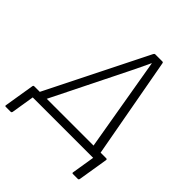

<svg xmlns="http://www.w3.org/2000/svg" viewBox="-264 -793 1074 1074"><g transform="rotate(45 273.0 -255.5)"><path d="M559 -50Q567 -50 566 -42L537 136Q535 144 529 144H490Q482 144 484 136L506 0H28L6 136Q4 144 -2 144H-41Q-49 144 -47 136L-18 -42Q-17 -50 -10 -50H34L333 -648Q337 -655 341 -655H399Q405 -655 406 -648L515 -50ZM309 -493 89 -50H459L383 -495Q378 -524 373.5 -551Q369 -578 364 -606H363Q349 -576 336 -548.5Q323 -521 309 -493Z"/></g></svg>

Font: Sofia Sans Light
Style: Italic
Weight: 300
Italic angle: -9°
Version: Version 4.100-B